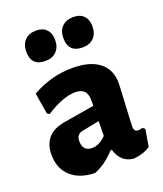

<svg xmlns="http://www.w3.org/2000/svg" viewBox="-132 -783 746 880"><g transform="rotate(-20 241.0 -343.0)"><path d="M148 -696Q180 -696 198 -677.5Q216 -659 216 -626Q216 -591 196 -570.5Q176 -550 142 -550Q73 -550 73 -620Q73 -655 93 -675.5Q113 -696 148 -696ZM329 -696Q362 -696 380 -677.5Q398 -659 398 -626Q398 -591 378 -570.5Q358 -550 324 -550Q254 -550 254 -620Q254 -655 274 -675.5Q294 -696 329 -696ZM246 -478Q330 -478 376 -442.5Q422 -407 422 -341Q422 -324 417 -235Q412 -146 412 -132Q412 -106 432 -106Q441 -106 454 -110L465 -101L451 -18Q417 5 369 9Q307 3 288 -63H281Q234 -11 180 10Q106 9 63 -30Q20 -69 20 -136Q20 -239 128 -257L277 -282V-311Q277 -369 220 -369Q160 -369 76 -315L65 -322L48 -425Q142 -478 246 -478ZM276 -208 191 -191Q161 -185 161 -152Q161 -102 207 -102Q241 -102 275 -136Z"/></g></svg>

Font: Alegreya Sans SC ExtraBold
Style: Regular
Weight: 800
Designer: Juan Pablo del Peral
Foundry: Huerta Tipografica
Version: Version 2.007